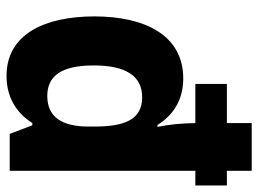

<svg xmlns="http://www.w3.org/2000/svg" viewBox="-124 -676 810 603"><g transform="rotate(90 281.5 -375.0)"><path d="M219 10C280 10 332 -16 367 -71H374L401 0H517V-583H563V-682H517V-760H367V-682H244V-583H367C368 -537 371 -504 379 -464H373C339 -519 288 -545 227 -545C92 -545 32 -426 32 -266C32 -113 86 10 219 10ZM282 -118C219 -118 186 -162 186 -264C186 -363 218 -416 286 -416C358 -416 378 -358 378 -265V-248C378 -164 348 -118 282 -118Z"/></g></svg>

Font: Noto Sans Mono SemiCondensed ExtraBold
Style: Regular
Weight: 800
Width: 4
Designer: Monotype Design Team
Foundry: Monotype Imaging Inc.
Version: Version 2.014